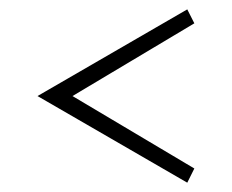

<svg xmlns="http://www.w3.org/2000/svg" viewBox="-20 -520 495 410"><path d="M134.8 -314.9 395 -160.2 379.9 -129.9 60.1 -314.9 379.9 -500 395 -470.2Z"/></svg>

Font: Rochester
Style: Regular
Weight: 400
Designer: Gillian Fisher
Foundry: Font Diner, Inc DBA Sideshow
Version: Version 1.005